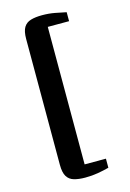

<svg xmlns="http://www.w3.org/2000/svg" viewBox="-139 -871 729 1075"><g transform="rotate(-15 226.0 -333.5)"><path d="M217 137Q179.5 137 152.5 129.2Q125.5 121.5 111.5 98.8Q97.5 76 97.5 31V-698Q97.5 -743.5 111.5 -766Q125.5 -788.5 152.5 -796.2Q179.5 -804 217 -804Q257 -804 291.2 -797.5Q325.5 -791 355.5 -784.5V-732.5H232V64.5H355.5V117Q325 125 291 131Q257 137 217 137Z"/></g></svg>

Font: Merriweather 24pt ExtraBold
Style: Regular
Weight: 800
Version: Version 2.100